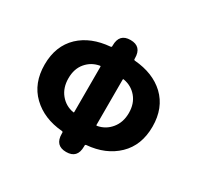

<svg xmlns="http://www.w3.org/2000/svg" viewBox="-167 -963 1211 1181"><g transform="rotate(30 438.0 -372.5)"><path d="M438 25Q359 25 359 -59V-66Q359 -73 352 -74Q219 -85 137 -164Q55 -243 55 -375.5Q55 -508 138 -587Q218 -662 352 -673Q359 -674 359 -681V-686Q359 -770 438 -770Q517 -770 517 -686V-681Q517 -674 524 -673Q658 -662 738 -587Q821 -508 821 -375.5Q821 -243 739 -164Q657 -85 524 -74Q517 -73 517 -66V-59Q517 25 438 25ZM354 -209Q359 -208 359 -213V-535Q359 -540 354 -539Q297 -529 260.5 -486Q224 -443 224 -375.5Q224 -308 260.5 -263.5Q297 -219 354 -209ZM517 -213Q517 -208 522 -209Q579 -219 616 -264Q653 -309 653 -375.5Q653 -442 616.5 -485.5Q580 -529 522 -539Q517 -540 517 -535Z"/></g></svg>

Font: Resource Han Rounded TW Heavy
Style: Regular
Weight: 900
Designer: Cyano Hao (round all glyphs); Ryoko NISHIZUKA 西塚涼子 (kana, bopomofo & ideographs); Paul D. Hunt (Latin, Greek & Cyrillic)
Foundry: Cyano Hao
Version: 0.990